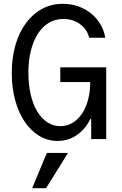

<svg xmlns="http://www.w3.org/2000/svg" viewBox="-20 -730 640 1008"><path d="M296.6 -299H453.6Q453.6 -248 442.2 -205.4Q430.8 -162.8 409.8 -132.3Q388.8 -101.8 360.2 -84.7Q331.5 -67.6 296.8 -67.6Q259.6 -67.6 228.5 -88Q197.5 -108.5 175.4 -145.1Q153.2 -181.8 141.1 -233.8Q129 -285.7 129 -347.9Q129 -412.8 142.3 -464.9Q155.6 -517 179.5 -553.9Q203.4 -590.8 237.1 -610.6Q270.8 -630.4 312.4 -630.4Q363.1 -630.4 400 -603.5Q437 -576.6 448.2 -532H532.6Q526.2 -571 506.5 -603.7Q486.8 -636.4 457.3 -660.1Q427.7 -683.7 390.1 -696.9Q352.4 -710 310.2 -710Q250.1 -710 201 -683.5Q151.9 -657 116.4 -609Q80.8 -561 61.3 -494.1Q41.8 -427.2 41.8 -346.2Q41.8 -268.6 59.9 -203Q78 -137.4 110.1 -90.2Q142.2 -43 186.4 -16.5Q230.7 10 282.8 10Q329.2 10 367.4 -11Q405.7 -32 433.2 -69.7Q460.8 -107.4 475.9 -159.8Q491 -212.2 491 -275L450.8 -106.4H458.8V0H537.6V-376.6H296.6ZM337 73H226L148.8 258H221.8Z"/></svg>

Font: CommitMonoV142 ExtLt
Style: Regular
Weight: 200
Monospace: yes
Designer: Eigil Nikolajsen
Foundry: Eigil Nikolajsen
Version: Version 1.142